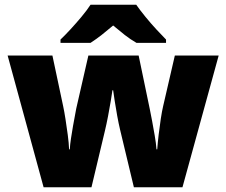

<svg xmlns="http://www.w3.org/2000/svg" viewBox="-20 -786 950 806"><path d="M484 -242Q478 -267 472 -300Q466 -333 461.5 -362.5Q457 -392 455 -407H452Q450 -392 445 -362Q440 -332 433.5 -298Q427 -264 420 -235L364 0H163L12 -553H200L245 -341Q250 -318 255 -285.5Q260 -253 264.5 -219.5Q269 -186 270 -159H273Q274 -179 278 -205Q282 -231 286.5 -257Q291 -283 295 -303Q299 -323 300 -330L351 -553H562L609 -327Q613 -308 618.5 -278.5Q624 -249 629.5 -217Q635 -185 637 -159H640Q642 -186 646 -220.5Q650 -255 655 -287.5Q660 -320 665 -341L714 -553H898L746 0H542ZM552 -766Q568 -743 590.5 -715.5Q613 -688 636.5 -662.5Q660 -637 677 -620V-606H553Q527 -621 504 -639Q481 -657 455 -679Q429 -657 407.5 -640Q386 -623 360 -606H234V-620Q253 -638 276.5 -663.5Q300 -689 322.5 -716Q345 -743 360 -766Z"/></svg>

Font: Noto Kufi Arabic Black
Style: Regular
Weight: 900
Designer: Monotype Design Team, David Williams, Khaled Hosny
Foundry: Google LLC
Version: Version 2.109; ttfautohint (v1.8.4.7-5d5b)